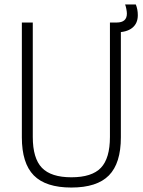

<svg xmlns="http://www.w3.org/2000/svg" viewBox="-20 -831 640 861"><path d="M300 10Q185 10 131.5 -44.5Q78 -99 78 -215V-730H127V-217Q127 -121 168 -78.5Q209 -36 300 -36Q392 -36 432.5 -78.5Q473 -121 473 -217V-730H522V-215Q522 -99 468.5 -44.5Q415 10 300 10ZM501 -686Q492 -686 483 -690L479 -730H503Q549 -730 549 -770Q549 -778 546.5 -791Q544 -804 541 -811H589Q598 -789 598 -763Q598 -726 573 -706Q548 -686 501 -686Z"/></svg>

Font: M PLUS Code Latin 60 Light
Style: Regular
Weight: 300
Width: 7
Monospace: yes
Designer: Coji Morishita
Foundry: UNDERFOREST DESIGN
Version: Version 1.005; ttfautohint (v1.8.3)